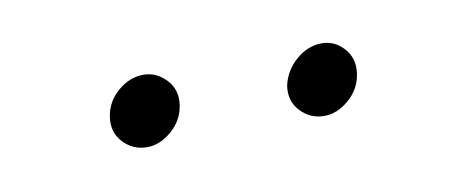

<svg xmlns="http://www.w3.org/2000/svg" viewBox="-26 -596 422 176"><g transform="rotate(-10 185.0 -508.0)"><path d="M238 -508Q241 -522 252 -531.5Q263 -541 276 -541Q288 -541 296.5 -531.5Q305 -522 303 -508Q301 -494 290 -484.5Q279 -475 267 -475Q254 -475 245 -484.5Q236 -494 238 -508ZM73 -508Q75 -522 86 -531.5Q97 -541 110 -541Q122 -541 131 -531.5Q140 -522 138 -508Q136 -494 125 -484.5Q114 -475 102 -475Q89 -475 80 -484.5Q71 -494 73 -508Z"/></g></svg>

Font: Josefin Slab
Style: Italic
Weight: 400
Italic angle: -12°
Designer: Santiago Orozco
Foundry: Typemade
Version: Version 2.000